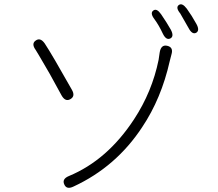

<svg xmlns="http://www.w3.org/2000/svg" viewBox="-20 -861 1040 914"><path d="M330 27Q297 43 286 17Q274 -9 308 -23Q491 -99 618 -293Q704 -424 735 -576Q738 -593 740 -610Q746 -650 776 -643Q807 -636 796 -601Q792 -587 788 -570Q748 -392 657 -256Q533 -67 330 27ZM315 -389Q291 -375 273 -407L217 -509Q208 -525 199 -540Q155 -616 150 -623Q128 -653 150 -668Q172 -684 193 -654Q228 -601 322 -434Q340 -403 315 -389ZM791 -678Q771 -668 755 -701Q737 -740 715 -770Q693 -799 710 -811Q726 -823 747 -793Q775 -752 793 -720Q810 -688 791 -678ZM914 -705Q895 -695 878 -727Q840 -794 838 -797Q815 -825 831 -837Q847 -849 869 -820Q893 -787 915 -747Q932 -716 914 -705Z"/></svg>

Font: Resource Han Rounded CN Light
Style: Regular
Weight: 300
Designer: Cyano Hao (round all glyphs); Ryoko NISHIZUKA 西塚涼子 (kana, bopomofo & ideographs); Paul D. Hunt (Latin, Greek & Cyrillic)
Foundry: Cyano Hao
Version: 0.990